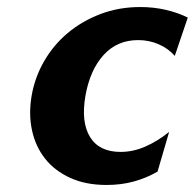

<svg xmlns="http://www.w3.org/2000/svg" viewBox="-20 -515 554 546"><path d="M428 -27Q397 -9 361 1Q325 11 283 11Q224 11 180 -9Q136 -29 108.5 -63.5Q81 -98 71 -144.5Q61 -191 70 -243Q79 -295 105.5 -341Q132 -387 172.5 -421Q213 -455 265.5 -475Q318 -495 379 -495Q417 -495 451.5 -487Q486 -479 514 -465L477 -356Q459 -377 431.5 -389Q404 -401 373 -401Q313 -401 274.5 -358.5Q236 -316 223 -243Q210 -168 236 -125.5Q262 -83 323 -83Q359 -83 394 -98.5Q429 -114 461 -140Z"/></svg>

Font: LT Museum
Style: Bold Italic
Weight: 700
Designer: Daniel Lyons
Foundry: LyonsType
Version: Version 1.011